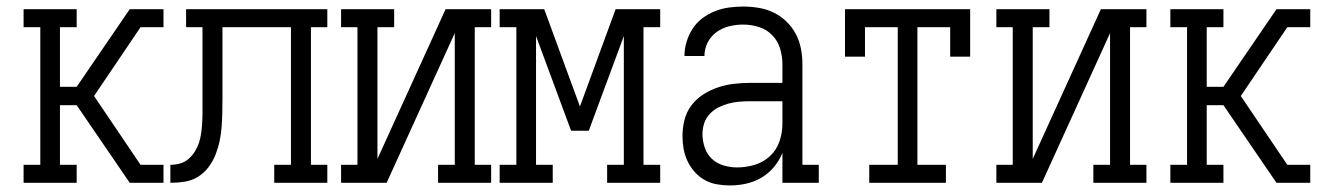

<svg xmlns="http://www.w3.org/2000/svg" viewBox="-20 -558 4040 586"><path d="M52 0V-55H103V-475H52V-530H214V-475H163V-293H214L376 -530H479V-475H409L267 -265L409 -55H479V0H376L214 -237H163V-55H214V0Z M500 0V-55Q515 -55 529.5 -59Q544 -63 555.5 -73Q567 -83 575 -96Q583 -109 587.5 -123Q592 -137 594 -152Q596 -167 597 -182Q598 -197 598 -212Q598 -227 598 -242Q598 -244 598 -246Q598 -248 598 -250V-256Q598 -258 598 -260Q598 -262 598 -264V-475H548V-530H979V-475H929V-55H979V0H817V-55H868V-475H659V-262Q659 -262 659 -261.5Q659 -261 659 -261V-260Q659 -238 658.5 -216Q658 -194 656.5 -172Q655 -150 650.5 -128.5Q646 -107 638 -86.5Q630 -66 616.5 -48Q603 -30 584.5 -18.5Q566 -7 544 -3.5Q522 0 500 0Z M1021 0V-55H1071V-475H1021V-530H1183V-475H1132V-73L1340 -530H1479V-475H1429V-55H1479V0H1317V-55H1368V-457L1160 0Z M1505 0V-55H1556V-475H1505V-530H1641L1750 -233L1859 -530H1995V-475H1944V-55H1995V0H1833V-55H1884V-448L1777 -159H1723L1616 -448V-55H1667V0Z M2208 8Q2188 8 2168 4.5Q2148 1 2131 -8.5Q2114 -18 2100.5 -33Q2087 -48 2078.5 -66Q2070 -84 2066.5 -103.5Q2063 -123 2063 -143Q2063 -167 2069 -191.5Q2075 -216 2090 -236Q2105 -256 2126 -269.5Q2147 -283 2170.5 -291Q2194 -299 2218.5 -302Q2243 -305 2268 -305H2368V-362Q2368 -386 2361 -409.5Q2354 -433 2337 -450.5Q2320 -468 2296.5 -475.5Q2273 -483 2248 -483Q2227 -483 2206 -478Q2185 -473 2167.5 -460.5Q2150 -448 2140 -428.5Q2130 -409 2130 -387H2069Q2069 -409 2075.5 -430.5Q2082 -452 2094 -470.5Q2106 -489 2124 -502.5Q2142 -516 2162.5 -524Q2183 -532 2204.5 -535Q2226 -538 2248 -538Q2272 -538 2296 -534Q2320 -530 2341.5 -519.5Q2363 -509 2380.5 -492Q2398 -475 2409 -454Q2420 -433 2424.5 -409.5Q2429 -386 2429 -362V-55H2479V0H2368V-91Q2358 -67 2341.5 -47.5Q2325 -28 2303.5 -15.5Q2282 -3 2257.5 2.5Q2233 8 2208 8ZM2230 -47Q2257 -47 2283.5 -55Q2310 -63 2330 -81.5Q2350 -100 2359 -126.5Q2368 -153 2368 -180V-249H2268Q2251 -249 2234.5 -247.5Q2218 -246 2202 -241.5Q2186 -237 2171.5 -229.5Q2157 -222 2145.5 -209.5Q2134 -197 2129 -181Q2124 -165 2124 -149Q2124 -128 2131 -107.5Q2138 -87 2153 -73Q2168 -59 2188.5 -53Q2209 -47 2230 -47Z M2633 0V-55H2720V-475H2620V-385H2559V-530H2941V-385H2880V-475H2780V-55H2867V0Z M3021 0V-55H3071V-475H3021V-530H3183V-475H3132V-73L3340 -530H3479V-475H3429V-55H3479V0H3317V-55H3368V-457L3160 0Z M3552 0V-55H3603V-475H3552V-530H3714V-475H3663V-293H3714L3876 -530H3979V-475H3909L3767 -265L3909 -55H3979V0H3876L3714 -237H3663V-55H3714V0Z"/></svg>

Font: Iosevka Slab Light
Style: Regular
Weight: 300
Monospace: yes
Designer: Belleve Invis
Foundry: Belleve Invis
Version: Version 11.1.0; ttfautohint (v1.8.3)